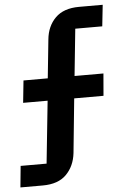

<svg xmlns="http://www.w3.org/2000/svg" viewBox="-57 -739 598 914"><g transform="rotate(-5 242.0 -282.0)"><path d="M13 32H137L168 -266H51L62 -372H178L197 -556Q203 -619 242.5 -658.5Q282 -698 356 -698H469L458 -596H329L306 -372H444L435 -266H295L269 -7Q262 55 223 94.5Q184 134 110 134H3Z"/></g></svg>

Font: IBM Plex Sans Hebrew SemiBold
Style: Regular
Weight: 600
Designer: Mike Abbink, Paul van der Laan, Pieter van Rosmalen, Yanek Iontef
Foundry: Bold Monday
Version: Version 1.2